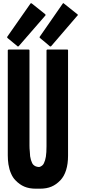

<svg xmlns="http://www.w3.org/2000/svg" viewBox="-20 -1141 520 1167"><path d="M86.9 -859.4Q66.4 -877 25.4 -910.2Q24.4 -912.1 23.4 -914.1Q23.4 -915 23.4 -915Q23.4 -916 24.4 -918Q71.3 -985.4 165 -1119.1Q165 -1120.1 167 -1121.1Q168 -1121.1 168.9 -1121.1Q168.9 -1121.1 170.9 -1121.1Q171.9 -1121.1 172.9 -1120.1Q200.2 -1098.6 254.9 -1054.7Q254.9 -1053.7 255.9 -1052.7Q256.8 -1051.8 256.8 -1050.8Q256.8 -1048.8 256.8 -1047.9Q255.9 -1046.9 255.9 -1046.9Q201.2 -984.4 93.8 -860.4Q92.8 -859.4 91.8 -859.4Q89.8 -858.4 89.8 -858.4Q88.9 -858.4 87.9 -858.4Q86.9 -858.4 86.9 -859.4ZM453.1 -1050.8Q453.1 -1048.8 453.1 -1047.9Q452.1 -1046.9 451.2 -1046.9Q397.5 -984.4 291 -860.4Q290 -859.4 289.1 -859.4Q287.1 -858.4 286.1 -858.4Q286.1 -858.4 285.2 -858.4Q284.2 -858.4 283.2 -859.4Q263.7 -877 222.7 -910.2Q220.7 -912.1 220.7 -914.1Q220.7 -915 220.7 -915Q220.7 -916 221.7 -918Q268.6 -985.4 361.3 -1119.1Q362.3 -1120.1 363.3 -1121.1Q365.2 -1121.1 365.2 -1121.1Q366.2 -1121.1 367.2 -1121.1Q369.1 -1121.1 369.1 -1119.1Q396.5 -1097.7 451.2 -1053.7Q452.1 -1053.7 452.1 -1052.7Q453.1 -1051.8 453.1 -1050.8ZM393.6 -835Q393.6 -621.1 393.6 -195.3Q393.6 -144.5 381.8 -107.4Q370.1 -69.3 346.7 -44.9Q321.3 -18.6 293 -6.8Q263.7 5.9 222.7 5.9Q220.7 5.9 218.8 5.9Q216.8 5.9 215.8 5.9Q214.8 5.9 212.9 5.9Q209 5.9 205.1 5.9Q201.2 5.9 198.2 5.9Q157.2 5.9 127.9 -6.8Q99.6 -18.6 74.2 -44.9Q57.6 -61.5 46.9 -86.9Q36.1 -111.3 31.2 -142.6Q29.3 -155.3 28.3 -168.9Q27.3 -182.6 27.3 -196.3Q27.3 -276.4 27.3 -435.5Q27.3 -568.4 27.3 -835Q27.3 -836.9 28.3 -837.9Q30.3 -839.8 32.2 -839.8Q73.2 -839.8 154.3 -839.8Q156.2 -839.8 158.2 -837.9Q159.2 -836.9 159.2 -835Q159.2 -641.6 159.2 -255.9Q159.2 -237.3 161.1 -220.7Q162.1 -204.1 163.1 -191.4Q165 -178.7 168 -168.9Q170.9 -159.2 174.8 -151.4Q177.7 -144.5 182.6 -139.6Q187.5 -134.8 193.4 -131.8Q198.2 -128.9 204.1 -127.9Q210 -126 216.8 -126Q219.7 -126 222.7 -127Q225.6 -127.9 228.5 -129.9Q234.4 -132.8 239.3 -137.7Q244.1 -142.6 247.1 -149.4Q251 -157.2 253.9 -167Q256.8 -176.8 258.8 -188.5Q260.7 -200.2 261.7 -216.8Q262.7 -232.4 262.7 -252Q262.7 -446.3 262.7 -835Q262.7 -836.9 263.7 -837.9Q265.6 -839.8 267.6 -839.8Q307.6 -839.8 389.6 -839.8Q391.6 -839.8 392.6 -837.9Q393.6 -836.9 393.6 -835.9Q393.6 -835 393.6 -835Z"/></svg>

Font: Typeface
Style: Regular
Weight: 400
Version: Version 1.0